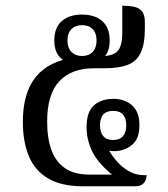

<svg xmlns="http://www.w3.org/2000/svg" viewBox="-20 -652 589 672"><path d="M270 0Q195 0 148.5 -27.5Q102 -55 81 -105.5Q60 -156 60 -225Q60 -302 86 -353Q112 -404 166 -429.5Q220 -455 301 -455H328Q374 -455 391 -472.5Q408 -490 408 -539V-632Q429 -632 446.5 -629Q464 -626 475.5 -614Q487 -602 487 -576V-551Q487 -498 472.5 -467.5Q458 -437 427 -425Q396 -413 344 -413H307Q231 -413 188 -368Q145 -323 145 -226Q145 -166 161 -124.5Q177 -83 209.5 -62Q242 -41 293 -41H391L387 -29Q327 -75 305 -117.5Q283 -160 283 -207Q283 -260 308.5 -283Q334 -306 376 -306Q417 -306 442.5 -283Q468 -260 468 -214Q468 -165 441 -144Q414 -123 380 -123Q361 -123 348.5 -128.5Q336 -134 329 -141L345 -153Q355 -135 368 -115Q381 -95 398 -78Q415 -61 436.5 -50Q458 -39 483 -39H493Q493 -28 488.5 -19Q484 -10 475.5 -5Q467 0 452 0ZM376 -162Q399 -162 410.5 -175.5Q422 -189 422 -213Q422 -238 410.5 -251Q399 -264 376 -264Q330 -264 330 -213Q330 -189 341.5 -175.5Q353 -162 376 -162ZM267 -422Q229 -422 199.5 -443Q170 -464 170 -510Q170 -555 196 -578Q222 -601 267 -601Q312 -601 338 -578Q364 -555 364 -510Q364 -464 334.5 -443Q305 -422 267 -422ZM267 -456Q291 -456 304.5 -470.5Q318 -485 318 -510Q318 -536 304.5 -550Q291 -564 267 -564Q244 -564 230 -550Q216 -536 216 -510Q216 -485 230 -470.5Q244 -456 267 -456Z"/></svg>

Font: Noto Serif Thai SemiCondensed
Style: Regular
Weight: 400
Width: 4
Designer: Monotype Design Team
Foundry: Monotype Imaging Inc.
Version: Version 2.002